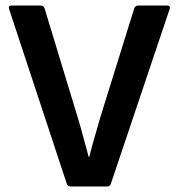

<svg xmlns="http://www.w3.org/2000/svg" viewBox="-20 -675 647 695"><path d="M236 0Q225 0 222 -9L13 -642Q9 -655 22 -655H127Q137 -655 141 -646L261 -251Q272 -215 281.5 -179Q291 -143 301 -107H303Q312 -143 322.5 -178.5Q333 -214 343 -250L466 -645Q470 -655 480 -655H585Q598 -655 594 -642L381 -9Q378 0 368 0Z"/></svg>

Font: Sofia Sans
Style: Bold
Weight: 700
Designer: Botio Nikoltchev, Ani Petrova
Foundry: lettersoup
Version: Version 4.100; ttfautohint (v1.8.4.7-5d5b)